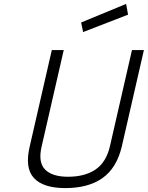

<svg xmlns="http://www.w3.org/2000/svg" viewBox="-20 -953 756 982"><path d="M193 -204Q174 -123 210.5 -86Q247 -49 328 -49Q414 -49 468.5 -86Q523 -123 542 -204L655 -697H716L603 -204Q577 -94 504.5 -42.5Q432 9 314 9Q201 9 153.5 -42.5Q106 -94 132 -204L245 -697H306ZM625 -933 635 -878 405 -789 395 -838Z"/></svg>

Font: Panefresco 250wt
Style: Italic
Weight: 300
Version: Version 1.000